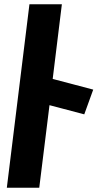

<svg xmlns="http://www.w3.org/2000/svg" viewBox="-20 -880 457 900"><path d="M164 0 212 -387 375 -344 417 -460 227 -510 270 -860H118L12 0Z"/></svg>

Font: Ny Stormning
Style: SvKr
Weight: 900
Designer: Robert Jablonski, Mew Too
Foundry: Cannot Into Space Fonts
Version: Version 0.90